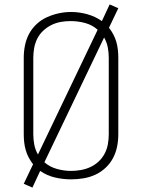

<svg xmlns="http://www.w3.org/2000/svg" viewBox="-20 -800 640 865"><path d="M126 45 87 28 129 -60Q118 -74 109.5 -90Q101 -106 96 -123.5Q91 -141 89 -159Q87 -177 87 -195V-540Q87 -568 92.5 -595.5Q98 -623 111 -647.5Q124 -672 145 -691.5Q166 -711 191.5 -722.5Q217 -734 244.5 -740Q272 -746 300 -746Q337 -746 373 -736Q409 -726 439 -705L474 -780L513 -763L471 -675Q482 -661 490.5 -645Q499 -629 504 -611.5Q509 -594 511 -576Q513 -558 513 -540V-195Q513 -167 507.5 -139.5Q502 -112 489 -87.5Q476 -63 455 -43.5Q434 -24 408.5 -12.5Q383 -1 355.5 3.5Q328 8 300 8Q263 8 227 -0.5Q191 -9 161 -30ZM151 -104 420 -666Q395 -688 363 -696.5Q331 -705 298 -705Q275 -705 253 -701Q231 -697 211 -687Q191 -677 174.5 -661.5Q158 -646 148 -626Q138 -606 134 -584Q130 -562 130 -540V-195Q130 -171 134.5 -148Q139 -125 151 -104ZM300 -30Q322 -30 344.5 -34Q367 -38 387.5 -47.5Q408 -57 424.5 -72.5Q441 -88 451.5 -108Q462 -128 466 -150.5Q470 -173 470 -195V-540Q470 -564 465.5 -587Q461 -610 449 -631L180 -69Q204 -48 236 -39Q268 -30 300 -30Z"/></svg>

Font: Iosevka Curly XLtEx
Style: Regular
Weight: 200
Width: 7
Monospace: yes
Designer: Belleve Invis
Foundry: Belleve Invis
Version: Version 11.1.0; ttfautohint (v1.8.3)